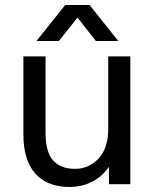

<svg xmlns="http://www.w3.org/2000/svg" viewBox="-20 -732 616 763"><path d="M73 -198V-508H161V-205Q161 -128 191 -94.5Q221 -61 278 -61Q334 -61 372 -102.5Q410 -144 410 -217V-508H498V0H413V-67H411Q387 -31 346.5 -10Q306 11 256 11Q168 11 120.5 -42Q73 -95 73 -198ZM288 -662 214 -569H125L239 -712H336L450 -569H361Z"/></svg>

Font: CST
Style: Regular
Weight: 400
Version: Version 1.00